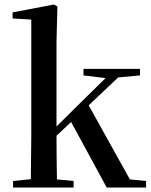

<svg xmlns="http://www.w3.org/2000/svg" viewBox="-20 -833 672 853"><path d="M351 -498 449 -486 334 -373 231 -271V-647L235 -804L220 -813L36 -778V-751L119 -746V-232L117 -37L38 -29V0H307V-29L233 -36C232 -91 231 -172 231 -230L296 -291L454 0H629V-29L557 -36L374 -365L505 -489L602 -498V-527H351Z"/></svg>

Font: Noto Serif SC SemiBold
Style: Regular
Weight: 600
Designer: Ryoko NISHIZUKA 西塚涼子 (kana & ideographs); Frank Grießhammer (Latin, Greek & Cyrillic); Wenlong ZHANG 张文龙 (bopomofo); San
Foundry: Adobe
Version: Version 2.001;hotconv 1.1.0;makeotfexe 2.6.0